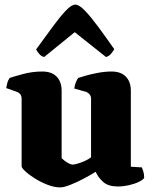

<svg xmlns="http://www.w3.org/2000/svg" viewBox="-20 -811 662 835"><path d="M242 4Q216 4 186.5 -7.5Q157 -19 131.5 -35Q106 -51 90 -66Q74 -81 74 -88V-382Q74 -393 68.5 -400.5Q63 -408 55 -411L7 -428Q9 -440 12 -451Q15 -462 22 -472Q39 -478 80 -489Q121 -500 164 -500Q205 -500 226.5 -477.5Q248 -455 248 -417V-123Q252 -119 261 -112Q270 -105 280 -100Q290 -95 296 -95Q301 -95 316 -99Q331 -103 348 -110.5Q365 -118 376 -127V-382Q376 -392 370.5 -399.5Q365 -407 356 -411L303 -426Q305 -442 310.5 -454.5Q316 -467 320 -472Q331 -476 354.5 -482.5Q378 -489 407.5 -494.5Q437 -500 465 -500Q506 -500 527.5 -477.5Q549 -455 549 -417V-86L597 -83Q600 -76 603.5 -64.5Q607 -53 607 -37Q602 -29 583.5 -20Q565 -11 540.5 -5.5Q516 0 493 0Q451 0 429 -19.5Q407 -39 396 -64Q379 -53 348.5 -36.5Q318 -20 288 -8Q258 4 242 4ZM172 -563Q160 -566 151 -576Q142 -586 137 -596Q175 -648 207.5 -692.5Q240 -737 265.5 -764Q291 -791 307 -791Q324 -791 349.5 -764.5Q375 -738 407.5 -694Q440 -650 477 -597Q473 -590 464 -578.5Q455 -567 441 -563L305 -671Z"/></svg>

Font: Texturina Medium 12pt Black
Style: Regular
Weight: 900
Version: Version 1.002